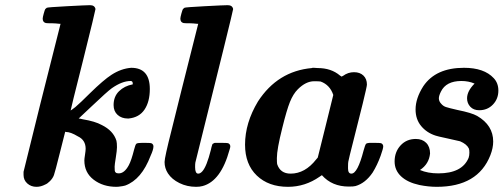

<svg xmlns="http://www.w3.org/2000/svg" viewBox="-20 -714 1947 742"><path d="M121 8Q100 8 85.5 -5Q71 -18 71 -38V-50Q127 -280 214 -622H210Q209 -622 205 -622.5Q201 -623 194.5 -623.5Q188 -624 183 -624Q178 -624 172 -624Q166 -624 162 -624.5Q158 -625 157 -625Q145 -628 145 -642Q145 -647 149 -661.5Q153 -676 155 -679Q159 -683 161 -684Q164 -686 239 -690Q314 -694 328 -694Q346 -694 349 -679Q349 -674 301 -481Q252 -287 253 -287Q254 -287 271 -300Q291 -317 328 -354Q380 -405 411 -425Q448 -449 487 -452Q559 -452 559 -370Q559 -321 538.5 -290.5Q518 -260 477 -256H474Q450 -256 434.5 -270Q419 -284 419 -308Q419 -341 440 -361.5Q461 -382 493 -388V-393Q492 -401 485 -401Q452 -401 412 -373Q394 -360 334 -303L284 -256Q288 -256 300 -253Q348 -245 373 -231Q418 -209 430 -170Q432 -162 432 -145Q432 -133 427.5 -105Q423 -77 423 -70Q423 -59 423.5 -54.5Q424 -50 427.5 -47Q431 -44 439 -44Q461 -44 478 -76Q488 -95 498 -135Q503 -155 507 -158.5Q511 -162 531 -162H537Q562 -162 566 -160Q573 -156 573 -148Q573 -136 562 -112Q527 -20 464 3Q452 6 449 6Q437 8 430 8Q378 8 342 -19.5Q306 -47 306 -94Q306 -100 308.5 -116Q311 -132 311 -139Q311 -173 281 -187Q253 -204 235 -204L232 -205L211 -122Q193 -50 188.5 -37.5Q184 -25 173 -14Q163 -4 155 -1Q138 8 121 8Z M734 -68Q734 -43 746 -43Q754 -43 762 -52Q779 -71 795 -135Q796 -139 797 -144Q798 -149 799 -151Q800 -153 800.5 -155.5Q801 -158 803 -158.5Q805 -159 806.5 -160.5Q808 -162 813 -162Q818 -162 821.5 -162Q825 -162 834 -162Q859 -162 863 -160Q870 -156 870 -148Q870 -144 867 -135Q834 -14 763 5Q752 8 738 8Q703 8 673.5 -6.5Q644 -21 629 -44Q616 -64 616 -88Q616 -105 643 -211Q664 -297 681 -364L746 -622H742Q741 -622 737 -622.5Q733 -623 726.5 -623.5Q720 -624 715 -624Q710 -624 704 -624Q698 -624 694 -624.5Q690 -625 689 -625Q677 -628 677 -642Q677 -647 681 -661.5Q685 -676 687 -679Q691 -683 693 -684Q696 -686 771 -690Q846 -694 860 -694Q878 -694 881 -679Q881 -672 735 -86Q734 -81 734 -68Z M1093 8Q1018 8 972.5 -35.5Q927 -79 927 -155Q927 -239 977 -322Q1053 -439 1185 -451L1188 -452Q1191 -452 1193 -452Q1195 -452 1200 -451.5Q1205 -451 1208 -451Q1260 -451 1294 -422L1300 -418L1302 -419Q1304 -420 1306 -421Q1325 -435 1348 -435Q1371 -435 1384.5 -422Q1398 -409 1398 -387Q1398 -380 1381.5 -312.5Q1365 -245 1346.5 -173Q1328 -101 1326 -89Q1325 -84 1325 -69V-63Q1325 -43 1338 -43Q1362 -43 1385 -132Q1391 -154 1394.5 -158Q1398 -162 1415 -162H1425Q1450 -162 1454 -160Q1461 -156 1461 -148Q1461 -140 1451 -112Q1438 -76 1420 -47Q1392 -6 1354 5Q1347 7 1328 7Q1263 7 1224 -37L1215 -31Q1159 8 1093 8ZM1268 -347Q1255 -386 1219 -399Q1213 -400 1194 -400Q1162 -400 1131 -369Q1113 -351 1100.5 -320Q1088 -289 1071 -220Q1050 -137 1050 -103Q1050 -85 1051 -80Q1063 -43 1103 -43Q1159 -43 1202 -98L1208 -105Q1218 -145 1238 -225.5Q1258 -306 1268 -347Z M1603 -57Q1633 -44 1674 -44Q1766 -44 1791 -104Q1794 -113 1794 -124Q1794 -135 1792 -140Q1784 -157 1758 -168Q1756 -169 1711.5 -178.5Q1667 -188 1663 -190Q1629 -201 1607.5 -227Q1586 -253 1586 -291Q1586 -334 1616 -381Q1664 -452 1773 -452Q1851 -452 1888 -412Q1906 -393 1906 -364Q1906 -332 1885 -310Q1864 -288 1832 -288Q1810 -288 1797.5 -301.5Q1785 -315 1785 -334Q1785 -362 1814 -391Q1791 -401 1763 -401Q1704 -401 1684 -360Q1676 -344 1676 -334Q1676 -322 1686 -312Q1693 -304 1703 -300.5Q1713 -297 1748 -289Q1803 -278 1824 -266Q1886 -230 1886 -167Q1886 -142 1875 -114Q1827 8 1668 8Q1636 8 1601 1Q1555 -9 1530 -32.5Q1505 -56 1505 -90Q1505 -127 1528 -152Q1551 -177 1587 -177Q1612 -177 1627 -162Q1642 -147 1642 -121Q1638 -80 1603 -57Z"/></svg>

Font: KaTeX_Main
Style: Bold Italic
Weight: 700
Version: Version 1.1; ttfautohint (v1.3)